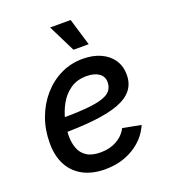

<svg xmlns="http://www.w3.org/2000/svg" viewBox="-140 -860 856 973"><g transform="rotate(-20 288.0 -373.5)"><path d="M261.2 11.7Q192.9 11.7 143.3 -14.4Q93.8 -40.5 67.1 -90.3Q40.5 -140.1 41 -210Q41 -281.2 64 -343.3Q86.9 -405.3 127.9 -452.6Q168.9 -500 223.9 -526.9Q278.8 -553.7 342.8 -553.7Q397.5 -553.7 438.7 -535.2Q480 -516.6 503.2 -482.7Q526.4 -448.7 526.4 -401.4Q526.4 -354 500.5 -321.3Q474.6 -288.6 422.1 -269Q369.6 -249.5 289.6 -240.7Q209.5 -231.9 101.1 -231.9L114.3 -306.2Q205.1 -306.2 264.9 -310.8Q324.7 -315.4 359.1 -326.2Q393.6 -336.9 408 -355.2Q422.4 -373.5 422.4 -400.4Q422.4 -430.2 397.9 -447.5Q373.5 -464.8 332 -464.8Q279.8 -464.8 243.9 -439.7Q208 -414.6 186 -375Q164.1 -335.4 154.1 -291.3Q144 -247.1 144 -209Q144 -172.4 155.5 -142.1Q167 -111.8 194.6 -94.2Q222.2 -76.7 268.6 -76.7Q317.9 -76.7 355.5 -97.7Q393.1 -118.7 411.6 -155.3L510.3 -136.7Q481 -68.8 414.6 -28.6Q348.1 11.7 261.2 11.7ZM315.9 -612.8 243.2 -759.3H354L397.9 -612.8Z"/></g></svg>

Font: Inter 16pt Medium
Style: Italic
Weight: 500
Italic angle: -9.3988°
Version: Version 4.001;git-66647c0bb